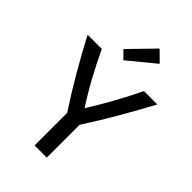

<svg xmlns="http://www.w3.org/2000/svg" viewBox="-272 -1044 1149 1149"><g transform="rotate(45 303.0 -469.5)"><path d="M252 0V-276Q182 -383 121.5 -487Q61 -591 8 -693H128Q166 -612 211 -529Q256 -446 306 -369Q354 -446 400 -529Q446 -612 485 -693H598Q543 -591 483.5 -487.5Q424 -384 355 -278V0ZM267 -736 220 -784 371 -939 436 -875Z"/></g></svg>

Font: Ubuntu Sans Medium
Style: Regular
Weight: 500
Designer: Dalton Maag Ltd
Foundry: Dalton Maag Ltd
Version: Version 1.006; ttfautohint (v1.8.4.7-5d5b)